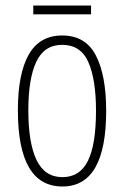

<svg xmlns="http://www.w3.org/2000/svg" viewBox="-20 -719 452 698"><path d="M366 -316Q366 -41 207 -41Q45 -41 45 -318Q45 -451 84.5 -520.5Q124 -590 206 -590Q291 -590 328.5 -517.5Q366 -445 366 -316ZM83 -318Q83 -199 113 -137Q143 -75 207 -75Q270 -75 299.5 -134Q329 -193 329 -317Q329 -429 301.5 -492.5Q274 -556 206 -556Q141 -556 112 -494.5Q83 -433 83 -318ZM311 -699V-667H101V-699Z"/></svg>

Font: Noto Sans Tamil UI ExtraCondensed ExtraLight
Style: Regular
Weight: 200
Width: 2
Designer: Jelle Bosma - Monotype Design Team
Foundry: Monotype Imaging Inc.
Version: Version 2.004; ttfautohint (v1.8.4.7-5d5b)